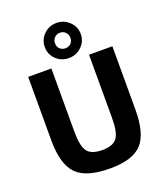

<svg xmlns="http://www.w3.org/2000/svg" viewBox="-169 -1056 1018 1183"><g transform="rotate(-20 340.5 -465.0)"><path d="M342 -943Q390 -943 425 -909.5Q460 -876 460 -828Q460 -780 425 -746.5Q390 -713 342 -713Q292 -713 258 -746Q224 -779 224 -828Q224 -876 258.5 -909.5Q293 -943 342 -943ZM342 -879Q320 -879 305.5 -864.5Q291 -850 291 -828Q291 -805 305.5 -791Q320 -777 342 -777Q363 -777 377.5 -791Q392 -805 392 -828Q392 -850 377.5 -864.5Q363 -879 342 -879ZM617 -690V-275Q617 -117 556.5 -52Q496 13 348 13Q192 13 128.5 -52Q65 -117 65 -275V-690H217V-275Q217 -180 243.5 -145Q270 -110 341 -110Q411 -110 437.5 -145Q464 -180 464 -275V-690Z"/></g></svg>

Font: Exo 2.0
Style: Bold
Weight: 700
Designer: Natanael Gama
Version: Version 1.001;PS 001.001;hotconv 1.0.70;makeotf.lib2.5.58329